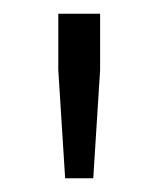

<svg xmlns="http://www.w3.org/2000/svg" viewBox="-20 -708 231 280"><path d="M75 -448 65 -606V-688H126V-606L116 -448Z"/></svg>

Font: Saira Thin Light
Style: Regular
Weight: 300
Version: Version 1.101